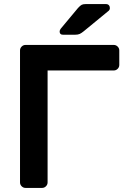

<svg xmlns="http://www.w3.org/2000/svg" viewBox="-20 -920 621 940"><path d="M78 0ZM564 -673V-602Q564 -591 556 -583Q548 -575 537 -575H213V-27Q213 -16 205 -8Q197 0 186 0H105Q94 0 86 -8Q78 -16 78 -27V-673Q78 -684 86 -692Q94 -700 105 -700H537Q548 -700 556 -692Q564 -684 564 -673ZM399 -900H499Q508 -900 513 -894.5Q518 -889 518 -880Q518 -873 513 -868L390 -767Q379 -758 370.5 -754Q362 -750 348 -750H288Q272 -750 272 -766Q272 -772 277 -779L362 -881Q373 -893 380 -896.5Q387 -900 399 -900Z"/></svg>

Font: Hezaedrus Medium
Style: Regular
Weight: 500
Designer: Hubert & Fischer
Foundry: Hubert & Fischer
Version: Version 1.10;September 3, 2019;FontCreator 11.5.0.2425 64-bi